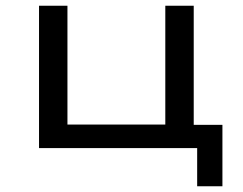

<svg xmlns="http://www.w3.org/2000/svg" viewBox="-20 -516 845 669"><path d="M667 133V0H116V-496H215V-82H556V-496H655V-81H755V133Z"/></svg>

Font: Nunito Sans 7pt Expanded
Style: Regular
Weight: 400
Width: 7
Designer: Vernon Adams
Foundry: Vernon Adams
Version: Version 3.101;gftools[0.9.27]